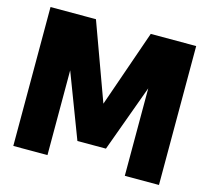

<svg xmlns="http://www.w3.org/2000/svg" viewBox="-105 -864 1079 988"><g transform="rotate(15 434.0 -370.0)"><path d="M580 -740H822V0H640V-466L510 -110H358L228 -451.5V0H46V-740H288L437.5 -330Z"/></g></svg>

Font: Encode Sans Condensed Black
Style: Regular
Weight: 900
Width: 3
Designer: Multiple Designers
Foundry: Impallari Type
Version: Version 2.000